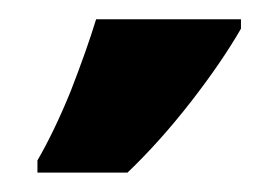

<svg xmlns="http://www.w3.org/2000/svg" viewBox="-20 -734 290 200"><path d="M19 -554.2H112.8C134.8 -575.2 157.2 -600.1 179.2 -628.4C201.2 -656.7 218.3 -682.1 231 -704.1V-713.9H80.1C73.7 -692.9 64.9 -668 53.7 -639.2C42 -610.4 30.3 -586.4 19 -566.9Z"/></svg>

Font: Avrile Sans
Style: Bold
Weight: 700
Designer: Monotype Design Team, Google (font), Stefan Peev (BGR Cyrillic), Cristiano Sobral (main changes)
Foundry: The Avrile Sans Project Authors
Version: Version 3.110